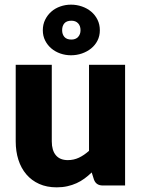

<svg xmlns="http://www.w3.org/2000/svg" viewBox="-20 -797 610 825"><path d="M47.5 0ZM202.5 -518.5V-189.5Q202.5 -151 220 -130Q237.5 -109 271.5 -109Q297 -109 319.2 -119.5Q341.5 -130 362.5 -149V-518.5H517.5V0H421.5Q392.5 0 383.5 -26L374 -56Q359 -41.5 343 -29.8Q327 -18 308.8 -9.8Q290.5 -1.5 269.5 3.2Q248.5 8 223.5 8Q181 8 148.2 -6.8Q115.5 -21.5 93 -48Q70.5 -74.5 59 -110.5Q47.5 -146.5 47.5 -189.5V-518.5ZM164 -667Q164 -692 174 -712.2Q184 -732.5 200.5 -747Q217 -761.5 239 -769.2Q261 -777 285 -777Q309.5 -777 332 -769.2Q354.5 -761.5 371.8 -747Q389 -732.5 399 -712.2Q409 -692 409 -667Q409 -642.5 399 -622.8Q389 -603 371.8 -589Q354.5 -575 332 -567.2Q309.5 -559.5 285 -559.5Q261 -559.5 239 -567.2Q217 -575 200.5 -589Q184 -603 174 -622.8Q164 -642.5 164 -667ZM247 -667Q247 -649.5 256.8 -638.2Q266.5 -627 287 -627Q305 -627 315.5 -638.2Q326 -649.5 326 -667Q326 -686 315.5 -697Q305 -708 287 -708Q266.5 -708 256.8 -697Q247 -686 247 -667Z"/></svg>

Font: Lato Black
Style: Regular
Weight: 900
Designer: Lukasz Dziedzic
Foundry: tyPoland Lukasz Dziedzic
Version: Version 2.007; 2014-02-27